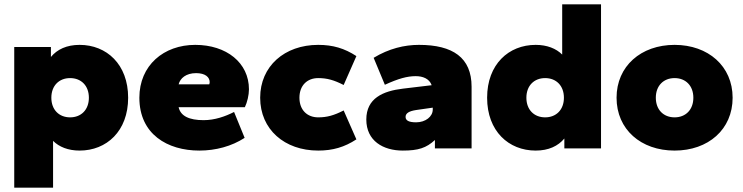

<svg xmlns="http://www.w3.org/2000/svg" viewBox="-20 -688 3442 890"><path d="M349 10C474 10 574 -80 574 -235C574 -390 474 -480 349 -480C289 -480 245 -459 216 -424V-470H46V182H226V-35C254 -7 296 10 349 10ZM305 -144C254 -144 218 -179 218 -235C218 -291 254 -326 305 -326C356 -326 392 -291 392 -235C392 -179 356 -144 305 -144Z M904 10C980 10 1054 -10 1114 -49L1065 -169C1024 -148 975 -131 924 -131C857 -131 817 -150 808 -191H1115C1126 -214 1134 -247 1134 -274C1134 -397 1030 -480 885 -480C739 -480 626 -385 626 -235C626 -66 756 10 904 10ZM889 -349C932 -349 952 -330 952 -307C952 -304 951 -301 950 -297H808C815 -325 842 -349 889 -349Z M1455 10C1523 10 1577 -6 1632 -42L1573 -176C1528 -153 1496 -144 1455 -144C1404 -144 1368 -178 1368 -235C1368 -292 1404 -326 1455 -326C1496 -326 1528 -317 1573 -294L1632 -428C1577 -464 1523 -480 1455 -480C1299 -480 1186 -381 1186 -235C1186 -88 1299 10 1455 10Z M1847 10C1919 10 1956 -2 1996 -39V0H2166V-286C2166 -421 2079 -480 1922 -480C1855 -480 1783 -463 1712 -420L1764 -295C1827 -324 1868 -335 1907 -335C1939 -335 1970 -324 1981 -293L1847 -277C1756 -266 1678 -233 1678 -134C1678 -35 1756 10 1847 10ZM1909 -121C1876 -121 1860 -129 1860 -146C1860 -163 1876 -173 1909 -178L1986 -189V-180C1986 -148 1953 -121 1909 -121Z M2463 10C2523 10 2567 -11 2596 -46V0H2766V-668H2586V-435C2558 -463 2516 -480 2463 -480C2338 -480 2238 -390 2238 -235C2238 -80 2338 10 2463 10ZM2507 -144C2456 -144 2420 -179 2420 -235C2420 -291 2456 -326 2507 -326C2558 -326 2594 -291 2594 -235C2594 -179 2558 -144 2507 -144Z M3107 10C3263 10 3376 -88 3376 -235C3376 -381 3263 -480 3107 -480C2951 -480 2838 -381 2838 -235C2838 -88 2951 10 3107 10ZM3107 -144C3056 -144 3020 -179 3020 -235C3020 -291 3056 -326 3107 -326C3158 -326 3194 -291 3194 -235C3194 -179 3158 -144 3107 -144Z"/></svg>

Font: Gantari Black
Style: Regular
Weight: 900
Designer: Anugrah Pasau
Foundry: Lafontype
Version: Version 1.000